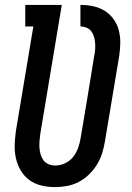

<svg xmlns="http://www.w3.org/2000/svg" viewBox="-20 -755 540 783"><path d="M204 8Q176 8 148.5 1.5Q121 -5 99.5 -21Q78 -37 64.5 -60Q51 -83 45 -109.5Q39 -136 40 -164.5Q41 -193 45 -222L116 -647H83V-735H232L144 -207Q142 -193 141 -178.5Q140 -164 141 -150.5Q142 -137 146 -124Q150 -111 158 -100.5Q166 -90 179 -85Q192 -80 206 -80Q226 -80 246 -89.5Q266 -99 279 -116Q292 -133 299 -153Q306 -173 309 -193Q323 -276 337 -359.5Q351 -443 364 -526Q367 -539 368 -552.5Q369 -566 368 -579Q367 -592 363.5 -604.5Q360 -617 352.5 -627Q345 -637 333 -642Q321 -647 308 -647V-735Q335 -735 360.5 -729.5Q386 -724 407.5 -710.5Q429 -697 443.5 -676.5Q458 -656 464.5 -631Q471 -606 470.5 -579.5Q470 -553 466 -526L408 -179Q404 -154 396.5 -130Q389 -106 375.5 -84Q362 -62 343 -43.5Q324 -25 301 -13Q278 -1 253 3.5Q228 8 204 8Z"/></svg>

Font: Iosevka Slab Semibold Oblique
Style: Regular
Weight: 600
Italic angle: -9°
Monospace: yes
Designer: Belleve Invis
Foundry: Belleve Invis
Version: Version 11.1.1; ttfautohint (v1.8.3)